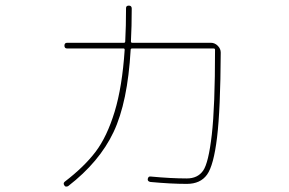

<svg xmlns="http://www.w3.org/2000/svg" viewBox="-20 -652 1040 691"><path d="M212.9 2Q283.2 -51.8 324.2 -106Q365.2 -160.2 392.6 -250Q419.9 -339.8 428.7 -472.7Q428.7 -477.5 424.8 -477.5H221.7Q211.9 -477.5 211.9 -487.8Q211.9 -498 221.7 -498H425.8Q430.7 -498 430.7 -502.9Q433.6 -557.6 433.6 -623Q433.6 -631.8 443.8 -631.8Q454.1 -631.8 454.1 -621.1Q454.1 -557.6 451.2 -502.9Q451.2 -498 456.1 -498H739.3Q752.9 -498 763.7 -487.3Q774.4 -476.6 774.4 -462.9Q773.4 -258.8 761.2 -157.7Q749 -56.6 725.1 -23.4Q701.2 9.8 652.3 9.8Q594.7 9.8 521.5 2.9Q510.7 1 511.7 -7.8Q513.7 -18.6 523.4 -16.6Q595.7 -9.8 652.3 -9.8Q691.4 -9.8 710.9 -37.6Q730.5 -65.4 742.2 -167Q753.9 -268.6 753.9 -472.7Q753.9 -477.5 749 -477.5H455.1Q450.2 -477.5 450.2 -472.7Q439.5 -284.2 388.7 -176.8Q337.9 -69.3 225.6 17.6Q222.7 19.5 218.3 19.5Q213.9 19.5 211.9 15.6Q206.1 7.8 212.9 2Z"/></svg>

Font: Rounded-X Mgen+ 1m thin
Style: Regular
Weight: 100
Designer: [Source Han Sans]
Ryoko NISHIZUKA  (kana & ideographs); Paul D. Hunt (Latin, Greek & Cyrillic); Wenlong ZHANG  (bopomofo
Version: Version 1.059.20150602